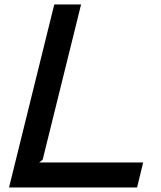

<svg xmlns="http://www.w3.org/2000/svg" viewBox="-20 -830 711 850"><path d="M613.8 -110.8 586.9 0H20L220.2 -810.1H338.9L168.9 -123L153.8 -110.8Z"/></svg>

Font: Sinkin Sans 500 Medium Italic
Style: Regular
Weight: 500
Italic angle: -112°
Designer: Keith Bates
Foundry: K-Type
Version: Sinkin Sans (version 1.0)  by Keith Bates   •   © 2014   www